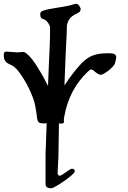

<svg xmlns="http://www.w3.org/2000/svg" viewBox="-25 -667 675 1016"><path d="M559 -385Q590 -385 590 -363Q590 -357 586.5 -345.5Q583 -334 583 -331Q581 -322 556 -299Q533 -280 512 -271Q503 -271 495.5 -275Q488 -279 478.5 -286.5Q469 -294 467 -296Q459 -300 457 -300Q452 -300 438 -286Q341 -194 315 -50Q312 -32 313 -27Q313 -26 313.5 -25Q314 -24 314 -23Q314 -13 298 -13Q290 -13 287 -14L284 164L280 245Q279 250 281.5 255.5Q284 261 287 262Q288 263 291 263Q298 263 317 249L337 235Q350 226 356 226Q373 226 370 242Q368 249 351 263Q310 297 270 319Q254 329 246 329H245Q216 329 216 306V150L222 -15Q219 -14 214 -14H205Q198 -14 195 -15H194Q176 -15 172 -37Q163 -115 150 -148Q122 -223 78 -283Q55 -315 28 -326Q11 -333 3 -343.5Q-5 -354 -5 -375Q-5 -394 6 -394Q14 -394 34.5 -392Q55 -390 66 -390Q72 -390 81.5 -391Q91 -392 95 -392Q106 -392 114 -385Q144 -362 178 -304Q206 -260 229 -212Q230 -249 233 -311.5Q236 -374 238 -423.5Q240 -473 240 -520Q240 -535 222 -555Q217 -562 207 -565Q188 -568 188 -590Q188 -600 191 -603.5Q194 -607 205 -611Q228 -619 285.5 -627.5Q343 -636 367 -645Q375 -647 377 -647Q379 -647 381 -646.5Q383 -646 384.5 -645Q386 -644 387.5 -643.5Q389 -643 390.5 -641Q392 -639 393 -638Q394 -637 395 -635Q396 -633 397 -631.5Q398 -630 399 -627.5Q400 -625 401 -624Q404 -618 398 -606Q392 -600 377 -593Q335 -574 329 -531Q329 -501 325.5 -441Q322 -381 322 -369Q319 -298 316 -215Q359 -280 398 -323Q426 -355 458 -370Q490 -385 540 -385Z"/></svg>

Font: Fedorovsk Unicode
Style: Medium
Weight: 500
Designer: Aleksandr Andreev and Nikita Simmons
Version: Version 3.2